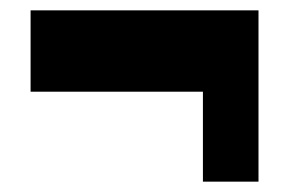

<svg xmlns="http://www.w3.org/2000/svg" viewBox="-20 -436 574 371"><path d="M479.5 -416V-85H372.1V-258.8H39.1V-416Z"/></svg>

Font: Paytone One
Style: Regular
Weight: 400
Designer: vernon adams
Foundry: vernon adams
Version: 1.000